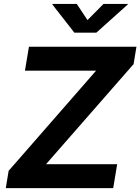

<svg xmlns="http://www.w3.org/2000/svg" viewBox="-20 -968 722 988"><path d="M9.8 0 24.4 -88.9 474.6 -604.5H108.4L128.9 -727.5H682.1L667.5 -638.2L216.8 -123H583L562.5 0ZM375 -947.8 430.2 -864.7 512.7 -947.8H638.2L637.2 -944.8L475.6 -799.8H362.8L249.5 -944.8L250.5 -947.8Z"/></svg>

Font: Inter 17pt
Style: Bold Italic
Weight: 700
Italic angle: -9.3988°
Version: Version 4.001;git-66647c0bb